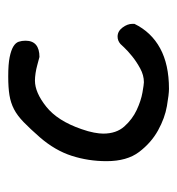

<svg xmlns="http://www.w3.org/2000/svg" viewBox="-2 -438 431 467"><g transform="rotate(-90 213.5 -204.5)"><path d="M389 -93Q369 -52 329.5 -30.5Q290 -9 231 -9Q218 -9 189 -14Q160 -19 130 -35.5Q100 -52 77.5 -81.5Q55 -111 55 -161Q55 -205 68 -245.5Q81 -286 113 -323Q134 -347 150 -362.5Q166 -378 181.5 -386Q197 -394 215.5 -397Q234 -400 261 -400Q291 -400 308 -396.5Q325 -393 334 -387.5Q343 -382 345.5 -374.5Q348 -367 348 -358Q348 -324 308 -324Q309 -324 303 -325.5Q297 -327 288 -329.5Q279 -332 269 -333.5Q259 -335 251 -335Q222 -335 187.5 -307.5Q153 -280 133 -222Q127 -205 124.5 -191.5Q122 -178 122 -169Q122 -137 139.5 -117.5Q157 -98 179.5 -87.5Q202 -77 222 -73.5Q242 -70 247 -70Q264 -70 280.5 -79Q297 -88 310 -98.5Q323 -109 331.5 -118Q340 -127 340 -127Q348 -134 358 -134Q371 -134 380 -122Q389 -110 389 -98Z"/></g></svg>

Font: Gaegu
Style: Regular
Weight: 400
Designer: JIKJI
Foundry: JIKJI
Version: Version 1.00